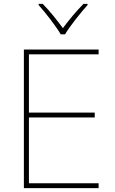

<svg xmlns="http://www.w3.org/2000/svg" viewBox="-20 -969 590 989"><path d="M293 -792H315C339 -833 394 -902 431 -943V-949H410C373 -912 332 -862 304 -824C276 -862 237 -912 200 -949H179V-943C216 -902 269 -833 293 -792ZM488 0V-25H129V-364H468V-389H129V-689H488V-714H103V0Z"/></svg>

Font: Noto Sans Devanagari UI Thin
Style: Regular
Weight: 100
Designer: Jelle Bosma - Monotype Design Team
Foundry: Monotype Imaging Inc.
Version: Version 2.004